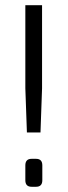

<svg xmlns="http://www.w3.org/2000/svg" viewBox="-20 -715 259 735"><path d="M141 -377 135 -208H83L77 -377V-695H141ZM101 -107H118Q142 -107 142 -82V-25Q142 0 118 0H101Q77 0 77 -25V-82Q77 -107 101 -107Z"/></svg>

Font: exo2condensed_l
Style: Regular
Weight: 300
Width: 3
Designer: Natanael Gama
Version: Version 1.001;PS 001.001;hotconv 1.0.70;makeotf.lib2.5.58329